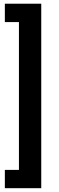

<svg xmlns="http://www.w3.org/2000/svg" viewBox="-20 -843 314 1025"><path d="M5.9 -725.1H81.1V64H5.9V161.6H200.2V-823.2H5.9Z"/></svg>

Font: Vazirmatn SemiBold
Style: Regular
Weight: 600
Designer: Saber Rastikerdar
Foundry: Saber Rastikerdar
Version: Version 33.003